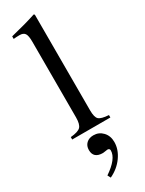

<svg xmlns="http://www.w3.org/2000/svg" viewBox="-249 -715 777 1028"><g transform="rotate(-30 139.0 -201.5)"><path d="M257 0H21V-15Q68 -19 83 -34.5Q98 -50 98 -92V-561Q98 -597 89 -611Q80 -625 56 -625Q35 -625 19 -623V-639Q114 -662 177 -683L182 -679V-87Q182 -45 196 -31.5Q210 -18 257 -15ZM98 280 88 261Q171 205 171 154Q171 141 157 141Q153 141 143.5 143Q134 145 128 145Q70 145 70 94Q70 68 86.5 52.5Q103 37 130 37Q164 37 187 61.5Q210 86 210 124Q210 170 179.5 213Q149 256 98 280Z"/></g></svg>

Font: STIX
Style: Regular
Weight: 400
Designer: MicroPress Inc., with final additions and corrections provided by Coen Hoffman, Elsevier (retired)
Version: Version 1.1.1